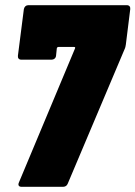

<svg xmlns="http://www.w3.org/2000/svg" viewBox="-20 -720 522 740"><path d="M63 0H223C231 0 238 -4 241 -12L460 -530C463 -536 464 -542 465 -548L482 -685C483 -694 478 -700 469 -700H89C80 -700 74 -694 72 -685L49 -505C48 -496 53 -490 62 -490H179C188 -490 195 -496 196 -505L199 -534C200 -537 202 -539 205 -539H266C269 -539 271 -537 269 -533L53 -17C48 -6 53 0 63 0Z"/></svg>

Font: Barlow Condensed Black
Style: Italic
Weight: 900
Width: 3
Italic angle: -7°
Designer: Jeremy Tribby
Foundry: Tribby Type
Version: Version 1.422;hotconv 1.0.109;makeotfexe 2.5.65596